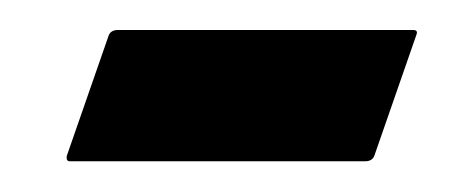

<svg xmlns="http://www.w3.org/2000/svg" viewBox="-20 -321 302 128"><path d="M255.5 -301Q259 -301 257.5 -297.5L229.5 -217Q228 -213.5 223.5 -213.5H26.5Q24 -213.5 24.5 -217L52.5 -297.5Q54 -301 58.5 -301Z"/></svg>

Font: Fraunces 144pt S000 Black
Style: Italic
Weight: 900
Italic angle: -16°
Version: Version 1.000; ttfautohint (v1.8.3)